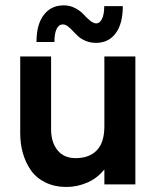

<svg xmlns="http://www.w3.org/2000/svg" viewBox="-20 -703 607 732"><path d="M346.2 -539.6Q324.7 -539.6 307.1 -546.9Q289.6 -554.2 278.3 -564.5Q267.1 -574.7 257.8 -585Q248.5 -595.2 238.8 -602.5Q229 -609.9 219.2 -609.9Q204.1 -609.9 195.8 -592.5Q187.5 -575.2 187.5 -543H119.1Q119.1 -609.9 147 -646.2Q174.8 -682.6 223.1 -682.6Q246.6 -682.6 266.8 -671.9Q287.1 -661.1 298.6 -648.2Q310.1 -635.3 323.2 -624.5Q336.4 -613.8 347.2 -613.8Q360.4 -613.8 368.9 -631.1Q377.4 -648.4 377.4 -679.7H448.2Q448.2 -612.8 421.1 -576.2Q394 -539.6 346.2 -539.6ZM233.9 9.8Q188 9.8 152.8 -7.6Q117.7 -24.9 97.4 -54.4Q77.1 -84 67.1 -119.4Q57.1 -154.8 57.1 -194.8V-487.8H174.8V-210Q174.8 -160.6 199.2 -130.4Q223.6 -100.1 268.1 -100.1Q320.3 -100.1 349.1 -129.9Q377.9 -159.7 377.9 -221.2V-487.8H496.1V0H377.9V-57.1Q350.6 -22.9 312 -6.6Q273.4 9.8 233.9 9.8Z"/></svg>

Font: HK Grotesk Legacy
Style: Bold
Weight: 700
Designer: Alfredo Marco Pradil
Foundry: Hanken Design Co.
Version: Version 2.022;PS 002.022;hotconv 1.0.88;makeotf.lib2.5.64775